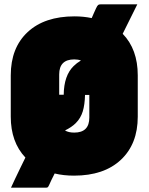

<svg xmlns="http://www.w3.org/2000/svg" viewBox="-20 -796 690 892"><path d="M326 -720Q368 -720 406 -712Q411 -725 416.5 -736Q422 -747 426 -757Q432 -770 436 -773Q440 -776 450 -776H618Q601 -741 583.5 -706.5Q566 -672 550 -639Q620 -567 620 -446V-254Q620 -127 541.5 -53.5Q463 20 324 20Q275 20 234 10Q226 25 219.5 39Q213 53 208 64Q204 73 201 74.5Q198 76 191 76H31Q39 58 51 33Q63 8 75.5 -18Q88 -44 98 -64Q30 -136 30 -254V-446Q30 -574 108.5 -647Q187 -720 326 -720ZM255 -450V-356H276Q277 -445 322 -489Q336 -503 356 -515Q343 -520 325 -520Q255 -520 255 -450ZM332 -224Q313 -205 282 -190Q298 -180 325 -180Q395 -180 395 -250V-355H375Q374 -310 364.5 -278.5Q355 -247 332 -224Z"/></svg>

Font: Recursive Sn Lnr St XBk
Style: Regular
Weight: 1000
Version: Version 1.079;hotconv 1.0.112;makeotfexe 2.5.65598; ttfautoh